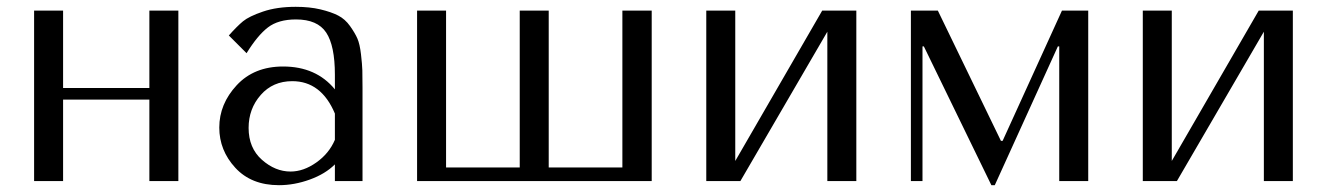

<svg xmlns="http://www.w3.org/2000/svg" viewBox="-20 -531 3891 563"><path d="M165 -239V0H80V-500H165V-273H418V-500H503V0H418V-239Z M847 -511Q888 -511 919.5 -503.5Q951 -496 971.5 -485.5Q992 -475 1006.5 -454.5Q1021 -434 1028 -418Q1035 -402 1038.5 -372Q1042 -342 1042.5 -324.5Q1043 -307 1043 -273V0H962V-49Q934 -21 888.5 -4.5Q843 12 798 12Q717 12 670 -39Q623 -90 623 -157Q623 -226 674 -281Q725 -336 810 -336Q907 -336 962 -269V-312Q962 -397 936.5 -435.5Q911 -474 848 -474Q796 -474 765.5 -450.5Q735 -427 703 -375L651 -427Q675 -454 692.5 -468.5Q710 -483 751 -497Q792 -511 847 -511ZM962 -121V-198Q922 -293 837 -293Q780 -293 744.5 -252.5Q709 -212 709 -156Q709 -97 748 -62.5Q787 -28 832 -28Q870 -28 907.5 -54.5Q945 -81 962 -121Z M1203 0V-500H1288V-40H1504V-500H1589V-40H1805V-500H1891V0Z M2136 -59 2391 -500H2491V0H2406V-438L2151 0H2051V-500H2136Z M2730 -500 2915 -118H2920L3094 -500H3171V0H3086V-395H3082L2897 12H2887L2689 -395H2685V0H2651V-500Z M3416 -59 3671 -500H3771V0H3686V-438L3431 0H3331V-500H3416Z"/></svg>

Font: Tenor Sans
Style: Regular
Weight: 400
Designer: Denis Masharov
Foundry: Denis Masharov
Version: Version 1.1